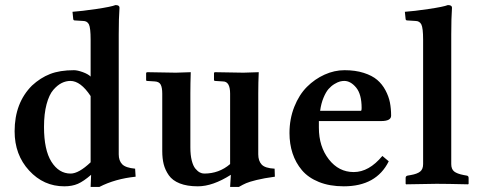

<svg xmlns="http://www.w3.org/2000/svg" viewBox="-20 -718 1866 750"><path d="M334 -342.8Q294.9 -401.9 254.9 -401.9Q237.8 -401.9 221.2 -393.8Q204.6 -385.7 188.2 -366.9Q171.9 -348.1 161.9 -310.8Q151.9 -273.4 151.9 -222.2Q151.9 -132.3 180.9 -86.2Q210 -40 255.9 -40Q287.6 -40 334 -84ZM443.8 -583V-115.2Q443.8 -90.3 457.3 -76.4Q470.7 -62.5 507.8 -59.1L509.8 -27.8Q429.7 -19.5 368.2 12.2H334L335.9 -35.2Q306.6 -9.8 284.2 0Q261.7 9.8 231 9.8Q150.4 9.8 93.8 -51.8Q37.1 -113.3 37.1 -205.1Q37.1 -315.9 105 -383.8Q137.7 -414.1 175.8 -429Q213.9 -443.8 269 -443.8Q282.2 -443.8 303.2 -436.3Q324.2 -428.7 334 -418.9V-563Q334 -608.9 327.4 -622.6Q320.8 -636.2 304.2 -636.2L272 -638.2Q267.1 -638.2 266.1 -643.1L263.2 -671.9Q298.3 -674.3 356.2 -682.9Q414.1 -691.4 431.2 -698.2Q446.8 -698.2 446.8 -688Q443.8 -647.9 443.8 -583Z M988.8 -115.2Q988.8 -89.8 1002 -75.4Q1015.1 -61 1052.7 -59.1L1053.7 -27.8Q1010.7 -22 982.2 -14.9Q953.6 -7.8 941.4 -2.4Q929.2 2.9 913.1 12.2H878.9L881.8 -35.2Q811 9.8 752.9 9.8Q710.9 9.8 682.4 -1.5Q653.8 -12.7 639.4 -33.4Q625 -54.2 619.4 -76.7Q613.8 -99.1 613.8 -127.9V-352.1Q613.8 -376 607.7 -387.5Q601.6 -398.9 585 -399.9L553.7 -401.9L550.8 -403.8V-434.1L555.7 -436Q634.8 -434.1 667 -434.1L725.1 -436Q723.6 -391.1 723.6 -354V-142.1Q723.6 -112.3 729 -91.1Q734.4 -69.8 743.2 -59.3Q752 -48.8 760.5 -44.4Q769 -40 777.8 -40Q835.9 -40 878.9 -77.1V-352.1Q878.9 -399.9 851.1 -399.9L819.8 -401.9L815.9 -403.8V-434.1L819.8 -436Q903.8 -434.1 930.7 -434.1L990.7 -436Q988.8 -394.5 988.8 -354Z M1230.5 -285.2H1390.6Q1392.6 -287.1 1392.6 -295.9Q1392.6 -350.1 1371.1 -376Q1349.6 -401.9 1324.7 -401.9Q1316.9 -401.9 1308.1 -399.7Q1299.3 -397.5 1286.6 -389.9Q1273.9 -382.3 1263.4 -370.4Q1252.9 -358.4 1243.7 -336.2Q1234.4 -314 1230.5 -285.2ZM1473.6 -108.9 1498.5 -87.9Q1450.2 9.8 1322.8 9.8Q1267.6 9.8 1225.8 -7.1Q1184.1 -23.9 1159.4 -53.2Q1134.8 -82.5 1122.8 -119.1Q1110.8 -155.8 1110.8 -198.2Q1110.8 -253.4 1129.6 -300.8Q1148.4 -348.1 1179 -378.7Q1209.5 -409.2 1247.8 -426.5Q1286.1 -443.8 1325.7 -443.8Q1368.2 -443.8 1400.9 -433.3Q1433.6 -422.9 1453.4 -406Q1473.1 -389.2 1485.8 -365.2Q1498.5 -341.3 1503.2 -317.4Q1507.8 -293.5 1507.8 -266.1Q1507.8 -245.1 1468.8 -245.1H1225.6V-219.2Q1225.6 -145.5 1264.4 -95.7Q1303.2 -45.9 1361.8 -45.9Q1421.4 -45.9 1473.6 -108.9Z M1632.8 -563Q1632.8 -608.4 1626 -622.3Q1619.1 -636.2 1602.5 -636.2L1570.8 -638.2Q1565.4 -638.2 1564.5 -643.1L1561.5 -671.9Q1596.7 -674.3 1654.5 -682.9Q1712.4 -691.4 1729.5 -698.2Q1745.6 -698.2 1745.6 -688Q1742.7 -647.9 1742.7 -583V-77.1Q1742.7 -57.1 1754.2 -48.1Q1765.6 -39.1 1791.5 -34.2L1802.7 -32.2Q1810.5 -31.2 1810.5 -22.9V0L1808.6 2Q1724.6 0 1685.5 0L1566.4 2L1564.5 0V-22.9Q1564.5 -30.8 1572.8 -32.2L1584.5 -34.2Q1609.9 -38.6 1621.3 -47.9Q1632.8 -57.1 1632.8 -77.1Z"/></svg>

Font: Linux Libertine G
Style: Semibold
Weight: 600
Designer: Philipp H. Poll
Foundry: Philipp H. Poll
Version: Version 5.1.1